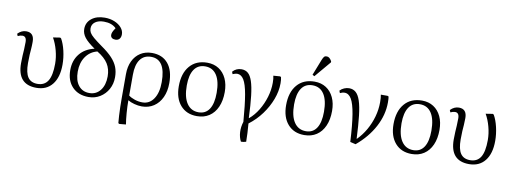

<svg xmlns="http://www.w3.org/2000/svg" viewBox="-74 -1225 5028 1887"><g transform="rotate(10 2440.5 -282.0)"><path d="M301 14Q112 14 112 -198Q112 -242 114 -274Q116 -306 118 -337.5Q120 -369 120 -410Q120 -467 79 -467Q58 -467 33 -455L24 -477Q62 -516 109 -516Q188 -516 188 -425Q188 -385 185.5 -356Q183 -327 181 -294.5Q179 -262 179 -211Q179 -115 209.5 -70.5Q240 -26 305 -26Q376 -26 409.5 -80.5Q443 -135 443 -251Q443 -315 425 -382.5Q407 -450 377 -502L447 -513L457 -507Q484 -460 500 -391.5Q516 -323 516 -255Q516 -128 459.5 -57Q403 14 301 14Z M822 14Q720 14 660 -48Q600 -110 600 -216Q600 -312 652.5 -377.5Q705 -443 799 -464Q726 -514 695.5 -553.5Q665 -593 665 -638Q665 -703 715 -742.5Q765 -782 846 -782Q899 -782 943 -764Q987 -746 1013 -715.5Q1039 -685 1039 -649Q1039 -620 1024.5 -603.5Q1010 -587 984 -587Q962 -587 949 -597.5Q936 -608 936 -627Q936 -641 942.5 -656Q949 -671 967 -698Q924 -742 844 -742Q790 -742 757.5 -718.5Q725 -695 725 -654Q725 -631 736 -611.5Q747 -592 777 -566.5Q807 -541 863 -501Q931 -454 971 -411Q1011 -368 1028.5 -323Q1046 -278 1046 -223Q1046 -156 1016.5 -102.5Q987 -49 936 -17.5Q885 14 822 14ZM823 -26Q891 -26 932 -78.5Q973 -131 973 -218Q973 -291 939.5 -344Q906 -397 831 -442Q759 -424 717 -363.5Q675 -303 675 -214Q675 -126 714.5 -76Q754 -26 823 -26Z M1167 222 1156 216Q1153 185 1150.5 143Q1148 101 1147 56Q1146 11 1146 -29V-271Q1146 -347 1173 -403Q1200 -459 1249 -490Q1298 -521 1363 -521Q1467 -521 1524 -452.5Q1581 -384 1581 -259Q1581 -177 1552.5 -115.5Q1524 -54 1472.5 -20Q1421 14 1353 14Q1318 14 1278.5 3.5Q1239 -7 1216 -22H1214Q1214 38 1219 103.5Q1224 169 1232 216ZM1352 -26Q1423 -26 1464.5 -87.5Q1506 -149 1506 -255Q1506 -482 1361 -482Q1290 -482 1252 -429.5Q1214 -377 1214 -277V-70Q1238 -51 1276 -38.5Q1314 -26 1352 -26Z M1903 14Q1799 14 1738.5 -55.5Q1678 -125 1678 -245Q1678 -374 1741 -447.5Q1804 -521 1915 -521Q1981 -521 2030 -489.5Q2079 -458 2106 -400.5Q2133 -343 2133 -266Q2133 -180 2105 -117Q2077 -54 2025.5 -20Q1974 14 1903 14ZM1913 -26Q1983 -26 2019.5 -82Q2056 -138 2056 -245Q2056 -360 2016 -421Q1976 -482 1901 -482Q1829 -482 1791.5 -426.5Q1754 -371 1754 -266Q1754 -150 1795.5 -88Q1837 -26 1913 -26Z M2374 186Q2353 147 2350 95Q2347 43 2364 -10Q2351 -180 2333.5 -279.5Q2316 -379 2289.5 -422Q2263 -465 2223 -465Q2205 -465 2178 -453L2169 -476Q2204 -516 2258 -516Q2296 -516 2322.5 -493.5Q2349 -471 2366.5 -418.5Q2384 -366 2394.5 -277Q2405 -188 2410 -56H2413Q2463 -98 2501 -160.5Q2539 -223 2560.5 -295Q2582 -367 2582 -438Q2582 -482 2575 -508L2643 -513L2652 -507Q2658 -484 2658 -446Q2658 -367 2627.5 -286Q2597 -205 2543 -131.5Q2489 -58 2416 -3Q2420 40 2422.5 91Q2425 142 2425 178Q2395 187 2374 186Z M2974 14Q2870 14 2809.5 -55.5Q2749 -125 2749 -245Q2749 -374 2812 -447.5Q2875 -521 2986 -521Q3052 -521 3101 -489.5Q3150 -458 3177 -400.5Q3204 -343 3204 -266Q3204 -180 3176 -117Q3148 -54 3096.5 -20Q3045 14 2974 14ZM2984 -26Q3054 -26 3090.5 -82Q3127 -138 3127 -245Q3127 -360 3087 -421Q3047 -482 2972 -482Q2900 -482 2862.5 -426.5Q2825 -371 2825 -266Q2825 -150 2866.5 -88Q2908 -26 2984 -26ZM2973 -573 2953 -584 3016 -744Q3025 -766 3033.5 -776Q3042 -786 3059 -786Q3074 -786 3086 -776.5Q3098 -767 3110 -746V-735Z M3488 15 3433 2Q3424 -169 3407 -271.5Q3390 -374 3363 -419.5Q3336 -465 3295 -465Q3273 -465 3249 -453L3240 -476Q3257 -495 3282 -505.5Q3307 -516 3332 -516Q3371 -516 3398.5 -492Q3426 -468 3444 -413.5Q3462 -359 3472.5 -267.5Q3483 -176 3489 -40H3492Q3541 -89 3577.5 -153Q3614 -217 3634 -288.5Q3654 -360 3654 -433Q3654 -481 3648 -508H3715L3726 -503Q3730 -485 3730 -444Q3730 -320 3667 -201Q3604 -82 3488 15Z M4046 14Q3942 14 3881.5 -55.5Q3821 -125 3821 -245Q3821 -374 3884 -447.5Q3947 -521 4058 -521Q4124 -521 4173 -489.5Q4222 -458 4249 -400.5Q4276 -343 4276 -266Q4276 -180 4248 -117Q4220 -54 4168.5 -20Q4117 14 4046 14ZM4056 -26Q4126 -26 4162.5 -82Q4199 -138 4199 -245Q4199 -360 4159 -421Q4119 -482 4044 -482Q3972 -482 3934.5 -426.5Q3897 -371 3897 -266Q3897 -150 3938.5 -88Q3980 -26 4056 -26Z M4619 14Q4430 14 4430 -198Q4430 -242 4432 -274Q4434 -306 4436 -337.5Q4438 -369 4438 -410Q4438 -467 4397 -467Q4376 -467 4351 -455L4342 -477Q4380 -516 4427 -516Q4506 -516 4506 -425Q4506 -385 4503.5 -356Q4501 -327 4499 -294.5Q4497 -262 4497 -211Q4497 -115 4527.5 -70.5Q4558 -26 4623 -26Q4694 -26 4727.5 -80.5Q4761 -135 4761 -251Q4761 -315 4743 -382.5Q4725 -450 4695 -502L4765 -513L4775 -507Q4802 -460 4818 -391.5Q4834 -323 4834 -255Q4834 -128 4777.5 -57Q4721 14 4619 14Z"/></g></svg>

Font: Literata 36pt Light
Style: Regular
Weight: 300
Designer: Latin by Veronika Burian and Jose Scaglione. Greek by Irene Vlachou. Cyrillic by Vera Evstafieva.
Foundry: TypeTogether
Version: Version 3.002